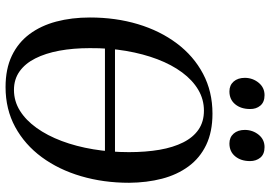

<svg xmlns="http://www.w3.org/2000/svg" viewBox="-164 -820 995 708"><g transform="rotate(90 334.0 -466.5)"><path d="M92 -355.5 93 -392.5H605.5L604.5 -355.5ZM301.5 11Q234.5 11 186 -12.2Q137.5 -35.5 106.2 -77.5Q75 -119.5 60 -176.2Q45 -233 45 -300Q45 -395 69.5 -476.8Q94 -558.5 140.5 -620.5Q187 -682.5 252.5 -717.2Q318 -752 399.5 -752Q466.5 -752 515 -728.8Q563.5 -705.5 594.2 -663.5Q625 -621.5 639.5 -565.8Q654 -510 654.5 -444.5Q654.5 -350 630.2 -267.5Q606 -185 560 -122.5Q514 -60 448.8 -24.5Q383.5 11 301.5 11ZM312 -20Q353.5 -20 388.8 -42Q424 -64 452.2 -103.5Q480.5 -143 500.5 -196.2Q520.5 -249.5 531 -312.5Q541.5 -375.5 541.5 -444Q541.5 -506 532.8 -556.8Q524 -607.5 505.5 -644.2Q487 -681 458 -700.8Q429 -720.5 388.5 -720.5Q347 -720.5 311.5 -699.5Q276 -678.5 247.5 -640Q219 -601.5 199 -549Q179 -496.5 168.2 -433.2Q157.5 -370 158 -300Q158 -238 167.5 -187Q177 -136 196 -98.5Q215 -61 244 -40.5Q273 -20 312 -20ZM317.5 -814.5Q295 -814.5 281.2 -830Q267.5 -845.5 267.5 -872Q268 -901 285.8 -922.5Q303.5 -944 331.5 -944Q357 -944 370 -928.5Q383 -913 382.5 -890.5Q382.5 -857 365 -835.8Q347.5 -814.5 317.5 -814.5ZM509.5 -814.5Q487 -814.5 473.2 -830Q459.5 -845.5 459.5 -872Q460 -901 477.5 -922.5Q495 -944 523 -944Q549 -944 561.8 -928.5Q574.5 -913 574.5 -890.5Q574.5 -857 557 -835.8Q539.5 -814.5 509.5 -814.5Z"/></g></svg>

Font: Merriweather 120pt
Style: Italic
Weight: 400
Italic angle: -7.8°
Version: Version 2.101